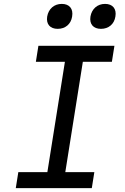

<svg xmlns="http://www.w3.org/2000/svg" viewBox="-20 -965 640 985"><path d="M498 -817C537 -817 566 -841 572 -880C579 -920 558 -945 519 -945C480 -945 451 -920 444 -880C438 -841 459 -817 498 -817ZM276 -817C315 -817 344 -841 350 -880C357 -920 336 -945 297 -945C258 -945 229 -920 222 -880C216 -841 237 -817 276 -817ZM61 0H451L464 -82H315L405 -648H554L567 -730H177L164 -648H313L223 -82H74Z"/></svg>

Font: JetBrains Mono
Style: Italic
Weight: 400
Italic angle: -9°
Monospace: yes
Designer: Philipp Nurullin, Konstantin Bulenkov
Foundry: JetBrains
Version: Version 2.305